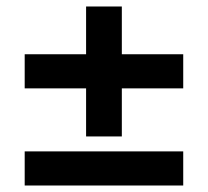

<svg xmlns="http://www.w3.org/2000/svg" viewBox="-20 -571 640 591"><path d="M245 -151V-299H56V-404H245V-551H355V-404H544V-299H355V-151ZM56 0V-105H544V0Z"/></svg>

Font: Nunito Sans 6pt ExtraBold
Style: Regular
Weight: 800
Version: Version 3.101;gftools[0.9.27]